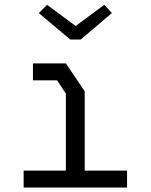

<svg xmlns="http://www.w3.org/2000/svg" viewBox="-20 -802 640 816"><path d="M120 -532.5H260L340 -414V-77H520V-5H80.5V-77H260V-404L222.5 -460.5H120ZM423 -781.5 301.5 -691.5 180 -781.5 145 -746.5 278.5 -634H323L455.5 -746.5Z"/></svg>

Font: Kode Mono
Style: Regular
Weight: 400
Monospace: yes
Designer: Isa Ozler
Foundry: Kadena LLC
Version: Version 1.000;gftools[0.9.28]